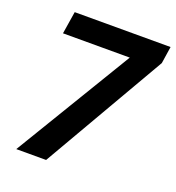

<svg xmlns="http://www.w3.org/2000/svg" viewBox="-130 -815 841 918"><g transform="rotate(20 291.0 -355.5)"><path d="M568.4 -624.5 207 0H55.2L415.5 -596.7H75.7L93.8 -710.9H581.5Z"/></g></svg>

Font: TypoPRO Roboto
Style: Bold Italic
Weight: 700
Italic angle: -12°
Designer: Google
Version: Version 2.136; 2016